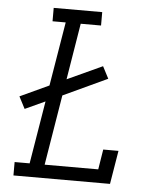

<svg xmlns="http://www.w3.org/2000/svg" viewBox="-53 -781 705 828"><g transform="rotate(5 300.0 -367.5)"><path d="M36 0V-58H101L146 -330L59 -290L32 -342L157 -400L203 -677H146V-735H356V-677H268L228 -433L380 -503L407 -451L216 -362L166 -58H398L412 -145H478L454 0Z"/></g></svg>

Font: Iosevka Curly Slab LtEx
Style: Italic
Weight: 300
Width: 7
Italic angle: -9°
Monospace: yes
Designer: Belleve Invis
Foundry: Belleve Invis
Version: Version 11.1.0; ttfautohint (v1.8.3)